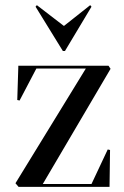

<svg xmlns="http://www.w3.org/2000/svg" viewBox="-20 -725 480 745"><path d="M40 -14 52 0H405L407 -143L398 -145L335 -11H146L409 -458L401 -470H51V-464L47 -337L56 -335L121 -459H313ZM123 -705 118 -699 224 -527H232L335 -699L330 -705L229 -625H227Z"/></svg>

Font: Mazius Display
Style: Regular
Weight: 400
Designer: Alberto Casagrande & Collletttivo
Foundry: Collletttivo
Version: Version 2.000;Glyphs 3.2 (3217)